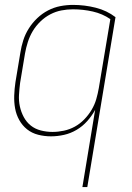

<svg xmlns="http://www.w3.org/2000/svg" viewBox="-20 -548 540 783"><path d="M316 215 368 -100Q355 -76 336 -54.5Q317 -33 292.5 -18.5Q268 -4 241 2Q214 8 188 8Q161 8 135.5 1.5Q110 -5 90.5 -20.5Q71 -36 58.5 -58.5Q46 -81 41.5 -106.5Q37 -132 38 -159Q39 -186 43 -213L63 -333Q67 -359 75 -384Q83 -409 97.5 -432Q112 -455 132 -474Q152 -493 176 -505.5Q200 -518 226 -523Q252 -528 278 -528Q325 -528 370.5 -516.5Q416 -505 451 -478L336 215ZM194 -10Q217 -10 240.5 -15Q264 -20 285 -31.5Q306 -43 323.5 -61Q341 -79 353.5 -100Q366 -121 372.5 -143.5Q379 -166 383 -189L430 -470Q398 -492 358.5 -501Q319 -510 277 -510Q254 -510 230.5 -505.5Q207 -501 185 -489.5Q163 -478 144.5 -460Q126 -442 113.5 -421Q101 -400 93.5 -376.5Q86 -353 82 -330L62 -210Q59 -186 57.5 -161.5Q56 -137 61 -114Q66 -91 77 -70.5Q88 -50 105.5 -36Q123 -22 146.5 -16Q170 -10 194 -10Z"/></svg>

Font: Iosevka SS18 Thin
Style: Italic
Weight: 100
Italic angle: -9°
Monospace: yes
Designer: Belleve Invis
Foundry: Belleve Invis
Version: Version 25.1.1; ttfautohint (v1.8.4)